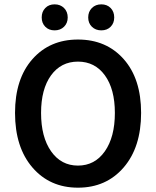

<svg xmlns="http://www.w3.org/2000/svg" viewBox="-20 -847 714 879"><path d="M336.9 12.2Q208 12.2 128.4 -80.3Q48.8 -172.9 48.8 -330.1Q48.8 -485.8 128.2 -575.9Q207.5 -666 336.9 -666Q466.8 -666 546.4 -576.2Q626 -486.3 626 -330.1Q626 -172.9 546.1 -80.3Q466.3 12.2 336.9 12.2ZM505.9 -330.1Q505.9 -439 460.2 -502Q414.6 -564.9 336.9 -564.9Q259.3 -564.9 213.6 -502Q168 -439 168 -330.1Q168 -219.7 213.9 -154.3Q259.8 -88.9 336.9 -88.9Q414.1 -88.9 460 -154.3Q505.9 -219.7 505.9 -330.1ZM170.9 -767.1Q170.9 -793.5 187.3 -810.3Q203.6 -827.1 230 -827.1Q256.3 -827.1 273.2 -810.3Q290 -793.5 290 -767.1Q290 -741.2 273.2 -724.6Q256.3 -708 230 -708Q203.6 -708 187.3 -724.6Q170.9 -741.2 170.9 -767.1ZM383.8 -767.1Q383.8 -793.5 400.6 -810.3Q417.5 -827.1 443.8 -827.1Q470.2 -827.1 486.6 -810.3Q502.9 -793.5 502.9 -767.1Q502.9 -741.2 486.6 -724.6Q470.2 -708 443.8 -708Q417.5 -708 400.6 -724.6Q383.8 -741.2 383.8 -767.1Z"/></svg>

Font: Toshiba Sans Medium
Style: Regular
Weight: 500
Designer: Paul D. Hunt
Foundry: Toshiba Corporation
Version: Version 2.020;PS 2.0;hotconv 1.0.86;makeotf.lib2.5.63406